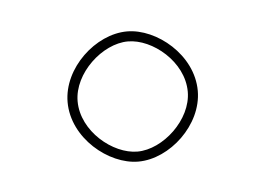

<svg xmlns="http://www.w3.org/2000/svg" viewBox="-27 -636 264 191"><g transform="rotate(-5 105.0 -540.0)"><path d="M105 -605C73.5 -605 40 -574 40 -540C40 -504 75.5 -475 105 -475C136.5 -475 170 -506 170 -540C170 -576 134.5 -605 105 -605ZM105 -595C129.5 -595 160 -570 160 -540C160 -512 130.5 -485 105 -485C80.5 -485 50 -510 50 -540C50 -568 79.5 -595 105 -595Z"/></g></svg>

Font: ZnikomitSC
Style: Regular
Weight: 100
Designer: gluk
Foundry: gluk
Version: Version 0.55